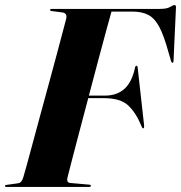

<svg xmlns="http://www.w3.org/2000/svg" viewBox="-36 -735 713 755"><path d="M161 -696Q161 -700 167 -700H592.5Q620.5 -700 632.5 -707.5Q644.5 -715 650.5 -715Q656.5 -715 656 -706L646.5 -499Q646.5 -488 642.5 -488Q638.5 -488 636 -497L625.5 -533Q608.5 -595 590.5 -629Q572.5 -663 547.5 -676.2Q522.5 -689.5 484 -689.5H402.5Q398 -674 384.2 -623.8Q370.5 -573.5 351.8 -503.5Q333 -433.5 313.5 -359H376.5Q424 -359 453.5 -385.8Q483 -412.5 495 -469Q496.5 -476.5 500.5 -476.5Q505 -476.5 505.5 -468L530.5 -243.5Q531.5 -231.5 528 -230.5Q524 -229.5 521 -237.5Q499.5 -290.5 468.8 -319.8Q438 -349 373.5 -349H311Q292 -277 274.5 -211Q257 -145 245 -98.2Q233 -51.5 229.5 -37.5Q227 -30 229 -23.2Q231 -16.5 240.5 -15.5L313.5 -9Q321.5 -8.5 321.5 -4.5Q321.5 0 314.5 0H-10.5Q-16.5 0 -16.5 -3.5Q-16.5 -7.5 -10 -8L33 -14Q42.5 -15 47.5 -21.2Q52.5 -27.5 55.5 -37.5Q59.5 -50.5 69.8 -87.8Q80 -125 94.2 -178Q108.5 -231 125 -291.8Q141.5 -352.5 158 -413Q174.5 -473.5 188.5 -526Q202.5 -578.5 212 -614.5Q221.5 -650.5 224.5 -662Q229 -683.5 209.5 -686L167.5 -691.5Q161 -692 161 -696Z"/></svg>

Font: Fraunces 144pt
Style: Bold Italic
Weight: 700
Italic angle: -16°
Version: Version 1.000;[b76b70a41]